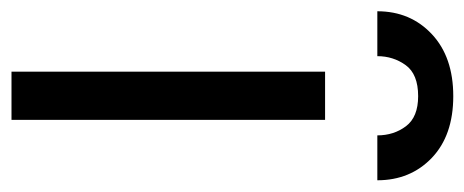

<svg xmlns="http://www.w3.org/2000/svg" viewBox="-285 -551 808 334"><g transform="rotate(90 119.0 -384.0)"><path d="M76.7 0V-545.5H160.5V0ZM-28.4 -636.4Q-28.4 -693.9 11.4 -731.2Q51.1 -768.5 119.3 -768.5Q187.5 -768.5 226.6 -731.2Q265.6 -693.9 265.6 -636.4H187.5Q187.5 -665.1 171.5 -686.3Q155.5 -707.4 119.3 -707.4Q81 -707.4 65.3 -685.7Q49.7 -664.1 49.7 -636.4Z"/></g></svg>

Font: Inter Zeller
Style: Regular
Weight: 400
Designer: Rasmus Andersson; Joe Bland
Foundry: zeller
Version: Version 3.015;git-dec3a8cb1